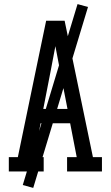

<svg xmlns="http://www.w3.org/2000/svg" viewBox="-20 -836 540 936"><path d="M23 0V-70H67L154 -490L205 -735H295L433 -70H477V0H307V-70H354L322 -235H178L146 -70H193V0ZM191 -305H309L273 -490Q267 -520 261.5 -550.5Q256 -581 250 -611Q244 -581 238.5 -550.5Q233 -520 227 -490ZM142 80 91 66 358 -816 409 -802Z"/></svg>

Font: Iosevka Slab
Style: Regular
Weight: 400
Monospace: yes
Designer: Belleve Invis
Foundry: Belleve Invis
Version: Version 11.2.4; ttfautohint (v1.8.3)